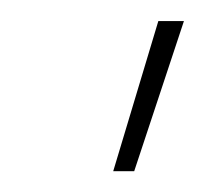

<svg xmlns="http://www.w3.org/2000/svg" viewBox="-20 -755 195 183"><path d="M87.9 -591.8 130.9 -734.9H155.3L107.9 -591.8Z"/></svg>

Font: Inter 28pt Thin
Style: Italic
Weight: 250
Italic angle: -9.3988°
Designer: Rasmus Andersson
Foundry: rsms
Version: Version 4.001;git-66647c0bb